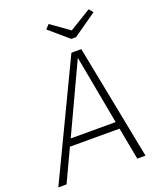

<svg xmlns="http://www.w3.org/2000/svg" viewBox="-176 -978 894 1076"><g transform="rotate(-20 271.5 -440.0)"><path d="M454 0 418 -192H122L32 0H-17L310 -684H369L503 0ZM142 -234H410L334 -645ZM484 -880 504 -855 364 -757H336L222 -855L245 -879L355 -801Z"/></g></svg>

Font: Fira Sans ExtraLight
Style: Italic
Weight: 275
Italic angle: -8°
Designer: Carrois Corporate & Edenspiekermann AG
Foundry: Carrois Corporate GbR & Edenspiekermann AG
Version: Version 4.203